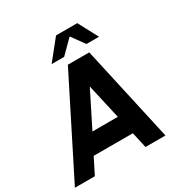

<svg xmlns="http://www.w3.org/2000/svg" viewBox="-230 -1060 1176 1221"><g transform="rotate(-30 358.0 -449.5)"><path d="M322 -700H479L634.5 0H488L462 -116H174.5L116 0H-30.5ZM245 -254H431.5L373.5 -510.5ZM506 -899 582.5 -755H490.5L421.5 -850L326.5 -755H234.5L350 -899Z"/></g></svg>

Font: Urbanist ExtraBold
Style: Italic
Weight: 800
Italic angle: -8°
Designer: Corey Hu
Foundry: Corey Hu
Version: Version 1.321; ttfautohint (v1.8.4.7-5d5b)